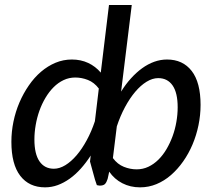

<svg xmlns="http://www.w3.org/2000/svg" viewBox="-20 -758 878 784"><path d="M375.5 -2 368 -24 347.5 -98.5 350.5 -123Q331.5 -93.5 310 -69.5Q288.5 -45.5 264.8 -28.5Q241 -11.5 215.8 -2.2Q190.5 7 164 7Q99 7 62.8 -40Q26.5 -87 26.5 -179Q26.5 -220.5 35 -261.5Q43.5 -302.5 59.5 -339.8Q75.5 -377 97.8 -409.2Q120 -441.5 147.5 -465Q175 -488.5 206.8 -501.8Q238.5 -515 273.5 -515Q310 -515 340 -501Q370 -487 391.5 -461.5L425 -737.5H518L474.5 -384Q493 -414 514.8 -438Q536.5 -462 560.2 -479.2Q584 -496.5 609.8 -505.8Q635.5 -515 662 -515Q726.5 -515 762.8 -468.2Q799 -421.5 799 -329.5Q799 -288 790.5 -246.8Q782 -205.5 766.2 -168.2Q750.5 -131 728 -99Q705.5 -67 678.2 -43.2Q651 -19.5 619 -6.2Q587 7 552 7Q512 7 479.5 -9.8Q447 -26.5 426 -57L419.5 -27.5Q415 -13 408.5 -6.5Q402 0 386.5 0ZM626 -439Q602.5 -439 578.5 -424.2Q554.5 -409.5 532.2 -383.2Q510 -357 490.5 -320.8Q471 -284.5 457 -242L441 -112.5Q460 -87 485.8 -76.8Q511.5 -66.5 538 -66.5Q563.5 -66.5 585.8 -77Q608 -87.5 626.8 -106Q645.5 -124.5 660 -149.2Q674.5 -174 684.8 -202Q695 -230 700.2 -260.2Q705.5 -290.5 705.5 -320Q705.5 -379 684.8 -409Q664 -439 626 -439ZM200 -69Q223 -69 246.8 -83.5Q270.5 -98 292.8 -124Q315 -150 334.2 -185.5Q353.5 -221 367.5 -263L383.5 -396.5Q364.5 -421.5 339 -431.5Q313.5 -441.5 287.5 -441.5Q262 -441.5 239.8 -431Q217.5 -420.5 199 -402Q180.5 -383.5 165.8 -358.8Q151 -334 141 -306Q131 -278 125.8 -247.8Q120.5 -217.5 120.5 -188Q120.5 -129.5 141.2 -99.2Q162 -69 200 -69Z"/></svg>

Font: Lato Medium
Style: Italic
Weight: 500
Italic angle: -7°
Designer: Lukasz Dziedzic
Foundry: tyPoland Lukasz Dziedzic
Version: Version 2.006; 2014-01-15